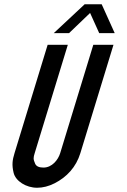

<svg xmlns="http://www.w3.org/2000/svg" viewBox="-20 -878 599 904"><path d="M358.4 -157 514.3 -667H419.3L263.4 -157C253.7 -125.3 225.1 -89 184.6 -89C163.9 -89 150.9 -95 145.6 -107C135.8 -129.1 136.9 -135.8 143.4 -157L299.3 -667H204.3L48.4 -157C38.3 -124.1 35.2 -101.7 44.1 -64.5C53.6 -25 103.3 6 154.6 6C181.9 6 209.4 -1 237 -15C294.2 -44 338.2 -91 358.4 -157ZM404.2 -817 447.1 -722H520.1L458.7 -858H378.7L233.1 -722H305.1Z"/></svg>

Font: Din Kursivschrift
Style: Eng
Weight: 400
Version: Version 1.089